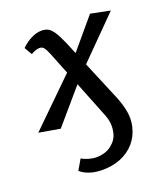

<svg xmlns="http://www.w3.org/2000/svg" viewBox="-144 -513 727 836"><g transform="rotate(-20 219.5 -94.5)"><path d="M188 236Q157 236 131.5 228Q106 220 87 204L115 156Q127 164 146 169.5Q165 175 182 175Q225 175 253 152.5Q281 130 287 100Q292 79 290 57Q288 35 276 7L149 -312Q138 -339 130.5 -348Q123 -357 111 -357Q102 -357 91 -353Q80 -349 71 -343L50 -379Q73 -401 97.5 -413Q122 -425 144 -425Q163 -425 175.5 -418Q188 -411 200.5 -392Q213 -373 229 -336L355 -35Q370 3 375.5 36Q381 69 374 101Q365 143 339 173.5Q313 204 274.5 220Q236 236 188 236ZM78 5 -20 -12 211 -238 235 -178ZM247 -190 224 -250 369 -422 459 -404Z"/></g></svg>

Font: Ysabeau SemiBold
Style: Italic
Weight: 600
Italic angle: -12°
Designer: Christian Thalmann (Catharsis Fonts)
Version: Version 2.002